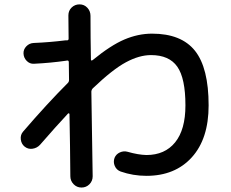

<svg xmlns="http://www.w3.org/2000/svg" viewBox="-20 -800 1040 865"><path d="M90.8 -139.6Q76.2 -151.4 73.7 -171.9Q71.3 -192.4 84 -207Q191.4 -332 286.1 -426.8Q291 -431.6 291 -440.4Q291 -453.1 290.5 -479.5Q290 -505.9 290 -519.5Q290 -528.3 282.2 -527.3Q281.2 -527.3 279.8 -526.9Q278.3 -526.4 277.3 -526.4Q210 -516.6 132.8 -512.7Q114.3 -511.7 100.6 -525.4Q86.9 -539.1 85.9 -558.6Q85 -577.1 98.6 -591.3Q112.3 -605.5 131.8 -606.4Q204.1 -609.4 274.4 -618.2H282.2Q289.1 -618.2 289.1 -626Q289.1 -642.6 288.6 -677.2Q288.1 -711.9 288.1 -730.5Q288.1 -752 302.7 -766.1Q317.4 -780.3 338.4 -780.3Q359.4 -780.3 373.5 -765.1Q387.7 -750 387.7 -728.5Q387.7 -694.3 388.2 -629.4Q388.7 -564.5 389.6 -532.2Q389.6 -524.4 397.5 -529.3Q478.5 -595.7 540.5 -622.1Q602.5 -648.4 665 -648.4Q796.9 -648.4 858.4 -571.3Q919.9 -494.1 919.9 -325.2Q919.9 -174.8 844.2 -91.3Q768.6 -7.8 639.6 -7.8Q579.1 -7.8 523.4 -27.3Q504.9 -34.2 497.1 -52.2Q489.3 -70.3 496.1 -88.9Q502.9 -105.5 520 -113.3Q537.1 -121.1 554.7 -116.2Q602.5 -102.5 639.6 -101.6Q722.7 -101.6 769 -158.7Q815.4 -215.8 815.4 -325.2Q815.4 -447.3 778.8 -499.5Q742.2 -551.8 660.2 -551.8Q607.4 -551.8 547.4 -519.5Q487.3 -487.3 398.4 -402.3Q392.6 -396.5 391.6 -387.7Q392.6 -324.2 394.5 -198.2Q396.5 -72.3 397.5 -5.9Q397.5 15.6 382.8 30.3Q368.2 44.9 347.2 44.9Q326.2 44.9 311.5 29.8Q296.9 14.6 296.9 -5.9Q296.9 -51.8 295.4 -144.5Q293.9 -237.3 293 -286.1Q293 -288.1 290.5 -289.1Q288.1 -290 287.1 -289.1Q231.4 -229.5 160.2 -147.5Q146.5 -132.8 126.5 -129.9Q106.4 -127 90.8 -139.6Z"/></svg>

Font: Rounded Mgen+ 2p medium
Style: Regular
Weight: 500
Designer: [Source Han Sans]
Ryoko NISHIZUKA  (kana & ideographs); Paul D. Hunt (Latin, Greek & Cyrillic); Wenlong ZHANG  (bopomofo
Version: Version 1.059.20150602